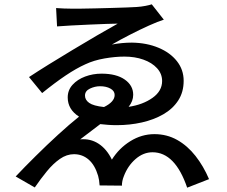

<svg xmlns="http://www.w3.org/2000/svg" viewBox="-20 -804 1040 879"><path d="M236.8 -767.1Q249 -766.1 272.2 -765.1Q295.4 -764.2 314 -764.2Q322.8 -764.2 350.3 -764.4Q377.9 -764.6 415 -765.6Q452.1 -766.6 490.5 -767.6Q528.8 -768.6 560.1 -769.8Q591.3 -771 606 -772Q627 -773.4 646 -777.1Q665 -780.8 674.8 -784.2L730 -713.9Q704.1 -706.1 661.9 -687Q619.6 -668 574 -644.5Q528.3 -621.1 492.2 -600.1Q538.6 -608.9 584 -608.9Q651.9 -607.9 705.6 -585.4Q759.3 -563 790 -523.9Q820.8 -484.9 820.8 -434.1Q820.8 -382.3 795.9 -344Q771 -305.7 727.8 -280.8Q684.6 -255.9 629.4 -243.4Q574.2 -231 514.2 -231Q493.7 -231 474.9 -232.4Q456.1 -233.9 439 -235.8L347.2 -166Q394 -170.4 431.4 -146Q468.8 -121.6 492.2 -73.2Q524.9 -125.5 576.7 -157.7Q628.4 -189.9 687 -189.9Q744.1 -189.9 791.3 -163.3Q838.4 -136.7 875 -90.1Q911.6 -43.5 937 16.1L836.9 55.2Q781.7 -106.9 678.2 -106.9Q636.2 -106.9 600.6 -75.9Q564.9 -44.9 546.9 2.9Q538.1 24.4 538.1 45.9L436 44.9Q434.6 20 429.2 1Q414.6 -48.3 386 -73.2Q357.4 -98.1 318.8 -98.1Q285.2 -98.1 254.2 -76.4Q223.1 -54.7 194.6 -19.8Q166 15.1 139.2 54.2L51.8 3.9Q92.8 -39.6 143.6 -89.8Q194.3 -140.1 246.1 -187.5Q297.9 -234.9 341.8 -270Q290 -303.2 290 -357.9Q290 -391.6 312.3 -416Q334.5 -440.4 369.9 -453.6Q405.3 -466.8 444.8 -466.8Q512.7 -466.8 551.3 -439.7Q589.8 -412.6 589.8 -370.1Q589.8 -340.8 568.8 -314.9Q634.3 -324.7 678.2 -356Q722.2 -387.2 722.2 -433.1Q722.2 -466.3 699 -491.7Q675.8 -517.1 636.7 -531Q597.7 -544.9 549.8 -544.9Q507.3 -544.9 458.3 -536.4Q409.2 -527.8 371.1 -509.8Q329.6 -491.2 280.5 -458.3Q231.4 -425.3 172.9 -377.9L112.8 -451.2Q150.4 -476.1 202.6 -508.5Q254.9 -541 312.3 -575.4Q369.6 -609.9 423.6 -641.4Q477.5 -672.9 519 -695.8Q504.9 -695.8 469.2 -694.6Q433.6 -693.4 389.6 -691.4Q345.7 -689.5 305.4 -687.3Q265.1 -685.1 241.2 -683.1ZM456.1 -314Q504.9 -337.9 504.9 -369.1Q504.9 -387.7 485.6 -398.4Q466.3 -409.2 438 -409.2Q414.6 -409.2 391.8 -398.4Q369.1 -387.7 369.1 -366.2Q369.1 -346.7 388.2 -333Q407.2 -319.3 456.1 -314Z"/></svg>

Font: Source Han Sans CN Medium
Style: Regular
Weight: 500
Designer: Ryoko NISHIZUKA  (kana, bopomofo & ideographs); Paul D. Hunt (Latin, Greek & Cyrillic); Sandoll Communications , Soo-you
Foundry: Adobe
Version: Version 2.004;hotconv 1.0.118;makeotfexe 2.5.65603